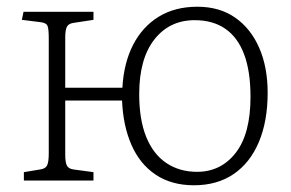

<svg xmlns="http://www.w3.org/2000/svg" viewBox="-20 -537 866 571"><path d="M557 14Q490 14 443 -17.5Q396 -49 371 -106Q346 -163 343 -238H174V-77Q174 -54 179 -44.5Q184 -35 199 -33L258 -25V0H51V-25L99 -33Q115 -35 120 -45Q125 -55 125 -81V-424Q125 -450 121.5 -459.5Q118 -469 101 -471L45 -478L50 -502H258V-478L199 -469Q184 -467 179 -457.5Q174 -448 174 -425V-276H344Q348 -349 375.5 -403Q403 -457 451.5 -487Q500 -517 567 -517Q633 -517 679.5 -484.5Q726 -452 751 -394.5Q776 -337 776 -261Q776 -177 750 -115Q724 -53 675 -19.5Q626 14 557 14ZM566 -26Q637 -26 681 -82.5Q725 -139 725 -249Q725 -325 706 -375.5Q687 -426 650 -451.5Q613 -477 559 -477Q484 -477 439 -419.5Q394 -362 394 -257Q394 -181 415 -129.5Q436 -78 475 -52Q514 -26 566 -26Z"/></svg>

Font: Literata ExtraLight
Style: Regular
Weight: 250
Designer: Latin by Veronika Burian and Jose Scaglione. Greek by Irene Vlachou. Cyrillic by Vera Evstafieva.
Foundry: TypeTogether
Version: Version 3.103;gftools[0.9.29]